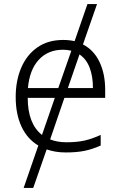

<svg xmlns="http://www.w3.org/2000/svg" viewBox="-20 -738 592 942"><path d="M290 -542Q320 -542 346 -536L409 -718H456L387 -520Q441 -492 468.5 -433.5Q496 -375 496 -298V-258H296L226 -54Q261 -40 306 -40Q356 -40 393 -48Q430 -56 474 -76V-24Q434 -6 395 2Q356 10 304 10Q251 10 209 -5L143 184H96L168 -24Q114 -56 85.5 -117Q57 -178 57 -262Q57 -343 84.5 -406.5Q112 -470 164 -506Q216 -542 290 -542ZM289 -494Q216 -494 170.5 -445Q125 -396 117 -306H266L330 -489Q311 -494 289 -494ZM436 -306Q436 -363 420 -405.5Q404 -448 370 -471L313 -306ZM116 -258Q116 -131 186 -76L249 -258Z"/></svg>

Font: BC Sans Light
Style: Regular
Weight: 300
Designer: Monotype Design Team
Foundry: Monotype Imaging Inc.
Version: Version 2.000;GOOG;noto-source:20170915:90ef993387c0